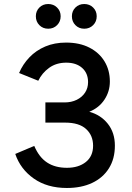

<svg xmlns="http://www.w3.org/2000/svg" viewBox="-20 -924 656 956"><path d="M313 12Q215 12 148.2 -35Q81.5 -82 56 -157.5L150.5 -197.5Q174.5 -141 214.5 -114.8Q254.5 -88.5 313 -88.5Q371 -88.5 407.2 -117.2Q443.5 -146 443.5 -198.5Q443.5 -249.5 408.8 -281.5Q374 -313.5 304 -313.5H206V-414H301.5Q335.5 -414 362 -427Q388.5 -440 403.5 -462.8Q418.5 -485.5 418.5 -515Q418.5 -559.5 389 -585.8Q359.5 -612 310 -612Q260.5 -612 225 -586.5Q189.5 -561 170.5 -522L75 -560.5Q93.5 -604 126.5 -638.5Q159.5 -673 205.5 -692.5Q251.5 -712 309 -712Q376 -712 425 -687Q474 -662 500.5 -618.2Q527 -574.5 527 -518Q527 -468.5 500 -427.8Q473 -387 424.5 -367.5Q481.5 -352 516.8 -307.8Q552 -263.5 552 -199Q552 -133 522.2 -85.8Q492.5 -38.5 438.8 -13.2Q385 12 313 12ZM220 -781Q193.5 -781 176 -798.8Q158.5 -816.5 158.5 -843Q158.5 -869 176 -886.5Q193.5 -904 220 -904Q246.5 -904 264.2 -886.5Q282 -869 282 -843Q282 -816.5 264.2 -798.8Q246.5 -781 220 -781ZM399.5 -781Q373 -781 355.5 -798.8Q338 -816.5 338 -843Q338 -869 355.5 -886.5Q373 -904 399.5 -904Q426 -904 443.8 -886.5Q461.5 -869 461.5 -843Q461.5 -816.5 443.8 -798.8Q426 -781 399.5 -781Z"/></svg>

Font: Overpass Mono SemiBold
Style: Regular
Weight: 600
Monospace: yes
Designer: Delve Withrington, Dave Bailey
Foundry: Delve Fonts LLC
Version: Version 4.000